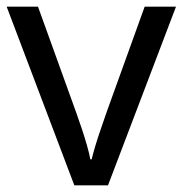

<svg xmlns="http://www.w3.org/2000/svg" viewBox="-20 -556 548 576"><path d="M203 0 0 -536H94L208 -220Q216 -198 225 -171Q234 -144 241 -119.5Q248 -95 251 -78H255Q259 -95 266.5 -120Q274 -145 283.5 -172Q293 -199 300 -220L414 -536H508L304 0Z"/></svg>

Font: Noto Sans Tifinagh Ghat
Style: Regular
Weight: 400
Designer: JamraPatel
Foundry: JamraPatel LLC
Version: Version 2.006; ttfautohint (v1.8.4.7-5d5b)